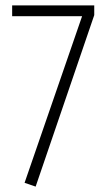

<svg xmlns="http://www.w3.org/2000/svg" viewBox="-20 -684 399 711"><path d="M329 -664V-628L112 7L71 -7L284 -624H25V-664Z"/></svg>

Font: Fira Sans Extra Condensed ExtraLight
Style: Regular
Weight: 275
Width: 1
Designer: Carrois Corporate & Edenspiekermann AG
Foundry: Carrois Corporate GbR & Edenspiekermann AG
Version: Version 4.203